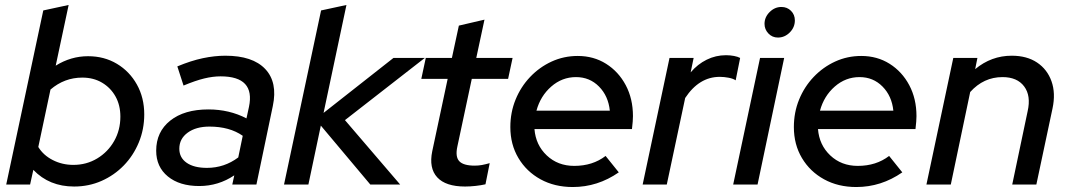

<svg xmlns="http://www.w3.org/2000/svg" viewBox="-20 -742 4297 772"><path d="M278 8Q178 8 114 -59L101 0H5L154 -700L256 -722L204 -478Q265 -516 334 -516Q399 -516 450 -485.5Q501 -455 530.5 -402Q560 -349 560 -282Q560 -222 538 -169Q516 -116 477.5 -76.5Q439 -37 388 -14.5Q337 8 278 8ZM275 -79Q328 -79 371 -105Q414 -131 439 -175Q464 -219 464 -273Q464 -319 444.5 -354Q425 -389 390.5 -409.5Q356 -430 311 -430Q239 -430 183 -382L134 -151Q154 -118 192 -98.5Q230 -79 275 -79Z M781 6Q702 6 655 -32.5Q608 -71 608 -136Q608 -212 664.5 -257Q721 -302 818 -302Q902 -302 971 -266L981 -312Q1007 -435 867 -435Q836 -435 801 -426.5Q766 -418 718 -398L693 -475Q748 -498 795.5 -508Q843 -518 886 -518Q996 -518 1046.5 -464.5Q1097 -411 1077 -316L1011 0H914L922 -37Q858 6 781 6ZM812 -67Q882 -67 938 -109L956 -196Q903 -233 822 -233Q768 -233 734.5 -208.5Q701 -184 701 -144Q701 -108 730.5 -87.5Q760 -67 812 -67Z M1122 0 1271 -700 1373 -722 1281 -288 1562 -509H1688L1367 -259L1589 0H1469L1270 -237L1220 0Z M1850 8Q1772 8 1738 -29Q1704 -66 1718 -134L1780 -425H1674L1692 -509H1797L1825 -639L1928 -663L1895 -509H2041L2023 -425H1877L1819 -153Q1810 -112 1826.5 -94Q1843 -76 1889 -76Q1904 -76 1917.5 -78.5Q1931 -81 1949 -86L1932 -1Q1915 3 1892.5 5.5Q1870 8 1850 8Z M2283 10Q2210 10 2153.5 -21Q2097 -52 2064.5 -106.5Q2032 -161 2032 -231Q2032 -290 2053 -341.5Q2074 -393 2111.5 -432.5Q2149 -472 2198 -494.5Q2247 -517 2303 -517Q2367 -517 2417 -485.5Q2467 -454 2496 -399.5Q2525 -345 2525 -275Q2525 -265 2524 -252.5Q2523 -240 2521 -223H2129Q2134 -159 2178.5 -117Q2223 -75 2289 -75Q2363 -75 2415 -115L2468 -49Q2383 10 2283 10ZM2137 -297H2432Q2426 -356 2388.5 -394Q2351 -432 2296 -432Q2240 -432 2196.5 -394Q2153 -356 2137 -297Z M2564 0 2672 -509H2769L2757 -451Q2785 -484 2821.5 -502Q2858 -520 2899 -520Q2916 -520 2931.5 -517Q2947 -514 2956 -509L2938 -419Q2928 -426 2909.5 -429.5Q2891 -433 2874 -433Q2791 -433 2735 -348L2661 0Z M3108 -591Q3085 -591 3069.5 -607.5Q3054 -624 3054 -646Q3054 -673 3074.5 -693.5Q3095 -714 3122 -714Q3145 -714 3160.5 -698.5Q3176 -683 3176 -660Q3176 -632 3155.5 -611.5Q3135 -591 3108 -591ZM2928 0 3036 -509H3133L3026 0Z M3423 10Q3350 10 3293.5 -21Q3237 -52 3204.5 -106.5Q3172 -161 3172 -231Q3172 -290 3193 -341.5Q3214 -393 3251.5 -432.5Q3289 -472 3338 -494.5Q3387 -517 3443 -517Q3507 -517 3557 -485.5Q3607 -454 3636 -399.5Q3665 -345 3665 -275Q3665 -265 3664 -252.5Q3663 -240 3661 -223H3269Q3274 -159 3318.5 -117Q3363 -75 3429 -75Q3503 -75 3555 -115L3608 -49Q3523 10 3423 10ZM3277 -297H3572Q3566 -356 3528.5 -394Q3491 -432 3436 -432Q3380 -432 3336.5 -394Q3293 -356 3277 -297Z M3705 0 3813 -509H3910L3901 -464Q3966 -518 4048 -518Q4109 -518 4150 -490.5Q4191 -463 4208 -415Q4225 -367 4212 -306L4147 0H4050L4112 -295Q4126 -357 4098 -394.5Q4070 -432 4011 -432Q3935 -432 3881 -372L3803 0Z"/></svg>

Font: Red Hat Display Medium
Style: Italic
Weight: 500
Italic angle: -12°
Designer: Pentagram, MCKL
Foundry: Pentagram, MCKL
Version: Version 1.023; ttfautohint (v1.8.3)